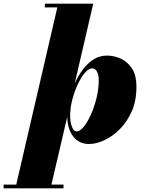

<svg xmlns="http://www.w3.org/2000/svg" viewBox="-114 -770 784 1040"><path d="M-94.5 230H-26L196.5 -730H129V-750H391L290.5 -317.5Q308.5 -358 334 -392.5Q359.5 -427 392.5 -448Q425.5 -469 466 -469Q501 -469 537.8 -453.5Q574.5 -438 599.8 -401Q625 -364 625 -299Q625 -224 599.5 -166.5Q574 -109 534.2 -69.5Q494.5 -30 450.2 -10Q406 10 369 10Q314 10 283 -30.2Q252 -70.5 250 -136L164.5 230H230V250H-94.5ZM266 -145Q266 -105.5 276.2 -81.8Q286.5 -58 302 -58Q318.5 -58 339 -82.8Q359.5 -107.5 378 -148.2Q396.5 -189 408.8 -239Q421 -289 421 -339Q421 -364.5 411.2 -382.2Q401.5 -400 385.5 -400Q366.5 -400 345.5 -375.2Q324.5 -350.5 306.5 -311.5Q288.5 -272.5 277.2 -228.2Q266 -184 266 -145Z"/></svg>

Font: Bodoni* 06pt Fatface
Style: Italic
Weight: 900
Italic angle: -13°
Version: Version 2.3